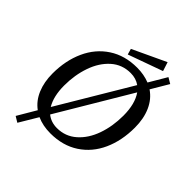

<svg xmlns="http://www.w3.org/2000/svg" viewBox="-277 -1039 1308 1308"><g transform="rotate(45 377.0 -385.0)"><path d="M86 98 165 -36Q113 -74 86 -138Q59 -202 59 -284Q59 -409 104 -508Q149 -607 235 -663.5Q321 -720 439 -720Q505 -720 560 -698L635 -825L677 -800L603 -675Q659 -637 688 -571.5Q717 -506 717 -420Q717 -295 672.5 -196.5Q628 -98 542 -41.5Q456 15 337 15Q264 15 207 -11L127 123ZM604 -422Q604 -536 558 -601L245 -75Q286 -42 343 -42Q424 -42 483.5 -94.5Q543 -147 573.5 -233.5Q604 -320 604 -422ZM212 -114 523 -636Q485 -663 434 -663Q352 -663 293 -610.5Q234 -558 203.5 -471Q173 -384 173 -282Q173 -179 212 -114ZM318 -780 559 -893 580 -828 330 -738Z"/></g></svg>

Font: Andada Pro Medium
Style: Italic
Weight: 500
Italic angle: -7°
Designer: Carolina Giovagnoli
Foundry: Huerta Tipografica
Version: Version 3.005; ttfautohint (v1.8.4)